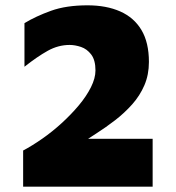

<svg xmlns="http://www.w3.org/2000/svg" viewBox="-20 -702 660 722"><path d="M67 0V-136Q101 -154 139 -180.5Q177 -207 212.5 -239.5Q248 -272 276.5 -306Q305 -340 322 -374Q339 -408 339 -437Q339 -476 323 -497Q307 -518 284.5 -525.5Q262 -533 242 -533Q199 -533 159.5 -511Q120 -489 72 -451V-615Q115 -641 172 -661.5Q229 -682 309 -682Q380 -682 432 -659Q484 -636 512 -589Q540 -542 540 -469Q540 -421 523 -381.5Q506 -342 477 -309.5Q448 -277 413 -250Q378 -223 342 -200Q306 -177 274 -155L238 -180H554V0Z"/></svg>

Font: Maven Pro Black
Style: Regular
Weight: 900
Designer: Joe Prince
Foundry: Joe Prince
Version: Version 2.103